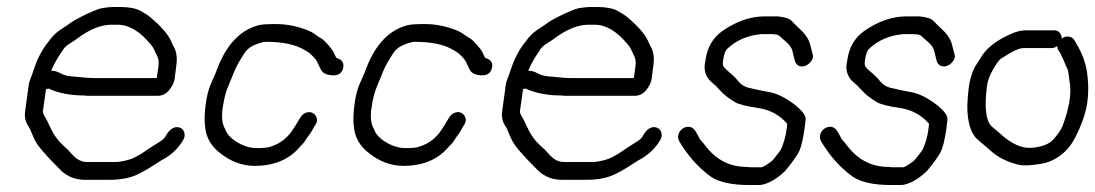

<svg xmlns="http://www.w3.org/2000/svg" viewBox="-20 -514 3143 551"><path d="M222 -240C228 -239 233 -239 240 -239H432C446 -239 457 -245 466 -256C475 -267 481 -280 482 -294L486 -326C489 -348 487 -366 478 -381C475 -386 473 -391 471 -396C462 -416 442 -439 412 -464C405 -470 396 -476 383 -483C370 -490 350 -494 325 -494H306C298 -494 288 -493 275 -491C262 -489 241 -480 211 -465C200 -459 190 -454 182 -448C174 -442 163 -435 151 -427C139 -419 128 -407 118 -393C98 -368 85 -340 76 -312C74 -306 72 -299 69 -292C66 -285 63 -277 62 -267L52 -194C50 -178 53 -164 62 -151C65 -147 68 -140 71 -132C74 -124 78 -117 81 -110C90 -93 112 -68 146 -34C167 -10 192 2 223 2H294C329 2 357 -4 380 -16C398 -25 414 -35 426 -43C438 -51 448 -57 454 -60C477 -74 493 -91 505 -111C510 -119 511 -126 509 -133C507 -140 504 -144 498 -147C484 -153 470 -147 458 -128C455 -120 448 -113 438 -107C428 -101 420 -96 414 -92C408 -88 402 -84 395 -79C388 -74 379 -69 368 -63C357 -57 340 -52 317 -49H230C213 -49 199 -57 186 -72C182 -76 179 -80 175 -84C171 -88 167 -91 162 -96L149 -109C146 -114 141 -119 137 -125C133 -131 129 -139 124 -149C119 -159 115 -169 110 -177C105 -185 103 -191 103 -194L112 -258L120 -260C121 -260 121 -260 121 -259C150 -246 184 -240 222 -240ZM127 -311C134 -329 145 -348 159 -368C163 -376 170 -383 180 -389C190 -395 197 -400 201 -403C237 -430 270 -443 299 -443H318C350 -443 382 -424 413 -386C419 -379 422 -373 424 -368C426 -363 429 -358 432 -351C435 -344 436 -336 435 -326L430 -290H248C237 -290 227 -291 217 -292C207 -293 196 -294 184 -295C172 -296 162 -299 153 -304C144 -309 136 -311 127 -311Z M855 -370C860 -367 865 -364 869 -361C881 -350 888 -342 891 -335C894 -328 897 -322 901 -314C905 -306 913 -301 924 -299C945 -295 959 -300 964 -316C969 -332 963 -343 945 -348C943 -352 941 -357 938 -363C935 -369 930 -376 922 -385C914 -394 908 -400 903 -403C898 -406 890 -411 882 -417C874 -423 860 -429 840 -435C820 -441 797 -445 773 -445C749 -445 733 -444 724 -442C671 -429 631 -388 604 -318C599 -304 592 -289 585 -273C578 -257 573 -236 570 -212C567 -188 566 -167 569 -147C572 -119 586 -95 610 -76C641 -51 674 -38 711 -38C766 -38 810 -56 840 -92C847 -99 853 -105 857 -112C861 -119 866 -125 871 -132C876 -139 879 -147 884 -154C889 -161 891 -168 889 -175C887 -182 883 -187 877 -190C871 -193 864 -193 857 -190C850 -187 846 -183 842 -177C832 -160 824 -147 817 -137C802 -116 782 -101 756 -93C748 -90 735 -89 717 -89C699 -89 681 -94 662 -105C643 -116 631 -129 626 -144C618 -157 615 -177 619 -204C623 -231 628 -250 634 -264C640 -278 646 -293 652 -308C658 -323 668 -341 682 -362C689 -373 700 -381 713 -386C726 -391 736 -394 743 -394C792 -394 829 -386 855 -370Z M1282 -370C1287 -367 1292 -364 1296 -361C1308 -350 1315 -342 1318 -335C1321 -328 1324 -322 1328 -314C1332 -306 1340 -301 1351 -299C1372 -295 1386 -300 1391 -316C1396 -332 1390 -343 1372 -348C1370 -352 1368 -357 1365 -363C1362 -369 1357 -376 1349 -385C1341 -394 1335 -400 1330 -403C1325 -406 1317 -411 1309 -417C1301 -423 1287 -429 1267 -435C1247 -441 1224 -445 1200 -445C1176 -445 1160 -444 1151 -442C1098 -429 1058 -388 1031 -318C1026 -304 1019 -289 1012 -273C1005 -257 1000 -236 997 -212C994 -188 993 -167 996 -147C999 -119 1013 -95 1037 -76C1068 -51 1101 -38 1138 -38C1193 -38 1237 -56 1267 -92C1274 -99 1280 -105 1284 -112C1288 -119 1293 -125 1298 -132C1303 -139 1306 -147 1311 -154C1316 -161 1318 -168 1316 -175C1314 -182 1310 -187 1304 -190C1298 -193 1291 -193 1284 -190C1277 -187 1273 -183 1269 -177C1259 -160 1251 -147 1244 -137C1229 -116 1209 -101 1183 -93C1175 -90 1162 -89 1144 -89C1126 -89 1108 -94 1089 -105C1070 -116 1058 -129 1053 -144C1045 -157 1042 -177 1046 -204C1050 -231 1055 -250 1061 -264C1067 -278 1073 -293 1079 -308C1085 -323 1095 -341 1109 -362C1116 -373 1127 -381 1140 -386C1153 -391 1163 -394 1170 -394C1219 -394 1256 -386 1282 -370Z M1591 -240C1597 -239 1602 -239 1609 -239H1801C1815 -239 1826 -245 1835 -256C1844 -267 1850 -280 1851 -294L1855 -326C1858 -348 1856 -366 1847 -381C1844 -386 1842 -391 1840 -396C1831 -416 1811 -439 1781 -464C1774 -470 1765 -476 1752 -483C1739 -490 1719 -494 1694 -494H1675C1667 -494 1657 -493 1644 -491C1631 -489 1610 -480 1580 -465C1569 -459 1559 -454 1551 -448C1543 -442 1532 -435 1520 -427C1508 -419 1497 -407 1487 -393C1467 -368 1454 -340 1445 -312C1443 -306 1441 -299 1438 -292C1435 -285 1432 -277 1431 -267L1421 -194C1419 -178 1422 -164 1431 -151C1434 -147 1437 -140 1440 -132C1443 -124 1447 -117 1450 -110C1459 -93 1481 -68 1515 -34C1536 -10 1561 2 1592 2H1663C1698 2 1726 -4 1749 -16C1767 -25 1783 -35 1795 -43C1807 -51 1817 -57 1823 -60C1846 -74 1862 -91 1874 -111C1879 -119 1880 -126 1878 -133C1876 -140 1873 -144 1867 -147C1853 -153 1839 -147 1827 -128C1824 -120 1817 -113 1807 -107C1797 -101 1789 -96 1783 -92C1777 -88 1771 -84 1764 -79C1757 -74 1748 -69 1737 -63C1726 -57 1709 -52 1686 -49H1599C1582 -49 1568 -57 1555 -72C1551 -76 1548 -80 1544 -84C1540 -88 1536 -91 1531 -96L1518 -109C1515 -114 1510 -119 1506 -125C1502 -131 1498 -139 1493 -149C1488 -159 1484 -169 1479 -177C1474 -185 1472 -191 1472 -194L1481 -258L1489 -260C1490 -260 1490 -260 1490 -259C1519 -246 1553 -240 1591 -240ZM1496 -311C1503 -329 1514 -348 1528 -368C1532 -376 1539 -383 1549 -389C1559 -395 1566 -400 1570 -403C1606 -430 1639 -443 1668 -443H1687C1719 -443 1751 -424 1782 -386C1788 -379 1791 -373 1793 -368C1795 -363 1798 -358 1801 -351C1804 -344 1805 -336 1804 -326L1799 -290H1617C1606 -290 1596 -291 1586 -292C1576 -293 1565 -294 1553 -295C1541 -296 1531 -299 1522 -304C1513 -309 1505 -311 1496 -311Z M2123 -35C2076 -35 2038 -54 2008 -91C2000 -101 1994 -109 1989 -114C1985 -121 1982 -128 1977 -136C1972 -144 1966 -149 1959 -150C1952 -151 1945 -149 1939 -145C1933 -141 1929 -135 1927 -128C1925 -121 1926 -115 1929 -109C1954 -67 1984 -33 2020 -7C2044 9 2081 17 2130 17H2158C2167 17 2178 14 2192 7C2206 0 2219 -10 2233 -23C2252 -46 2265 -64 2272 -77C2279 -90 2284 -112 2289 -145C2290 -153 2291 -162 2292 -172C2293 -182 2283 -195 2264 -211C2236 -233 2210 -246 2186 -250C2162 -254 2143 -259 2129 -262C2115 -265 2103 -274 2093 -288C2083 -298 2074 -306 2068 -311C2062 -316 2058 -321 2056 -324C2054 -327 2054 -334 2056 -346C2058 -358 2061 -367 2066 -373C2092 -398 2124 -412 2164 -416H2194C2207 -416 2214 -414 2218 -410C2222 -406 2229 -400 2238 -392C2247 -384 2252 -376 2254 -368C2256 -360 2258 -352 2260 -343C2262 -334 2266 -328 2273 -325C2280 -322 2286 -323 2293 -326C2300 -329 2305 -334 2309 -340C2313 -346 2314 -351 2313 -355L2305 -386C2301 -403 2289 -419 2270 -436C2265 -440 2259 -447 2252 -454C2245 -461 2231 -465 2212 -467H2174C2134 -467 2093 -453 2053 -425C2026 -406 2010 -378 2005 -344C2004 -336 2002 -329 2002 -322C2002 -303 2010 -287 2026 -275C2031 -271 2038 -264 2048 -253C2058 -242 2071 -232 2089 -221C2099 -215 2121 -209 2156 -204C2191 -199 2218 -183 2239 -159C2239 -155 2238 -146 2236 -134C2234 -122 2230 -106 2222 -87C2220 -83 2213 -73 2199 -56C2197 -53 2190 -48 2181 -42C2172 -36 2167 -34 2165 -34H2137C2132 -34 2128 -34 2123 -35Z M2530 -35C2483 -35 2445 -54 2415 -91C2407 -101 2401 -109 2396 -114C2392 -121 2389 -128 2384 -136C2379 -144 2373 -149 2366 -150C2359 -151 2352 -149 2346 -145C2340 -141 2336 -135 2334 -128C2332 -121 2333 -115 2336 -109C2361 -67 2391 -33 2427 -7C2451 9 2488 17 2537 17H2565C2574 17 2585 14 2599 7C2613 0 2626 -10 2640 -23C2659 -46 2672 -64 2679 -77C2686 -90 2691 -112 2696 -145C2697 -153 2698 -162 2699 -172C2700 -182 2690 -195 2671 -211C2643 -233 2617 -246 2593 -250C2569 -254 2550 -259 2536 -262C2522 -265 2510 -274 2500 -288C2490 -298 2481 -306 2475 -311C2469 -316 2465 -321 2463 -324C2461 -327 2461 -334 2463 -346C2465 -358 2468 -367 2473 -373C2499 -398 2531 -412 2571 -416H2601C2614 -416 2621 -414 2625 -410C2629 -406 2636 -400 2645 -392C2654 -384 2659 -376 2661 -368C2663 -360 2665 -352 2667 -343C2669 -334 2673 -328 2680 -325C2687 -322 2693 -323 2700 -326C2707 -329 2712 -334 2716 -340C2720 -346 2721 -351 2720 -355L2712 -386C2708 -403 2696 -419 2677 -436C2672 -440 2666 -447 2659 -454C2652 -461 2638 -465 2619 -467H2581C2541 -467 2500 -453 2460 -425C2433 -406 2417 -378 2412 -344C2411 -336 2409 -329 2409 -322C2409 -303 2417 -287 2433 -275C2438 -271 2445 -264 2455 -253C2465 -242 2478 -232 2496 -221C2506 -215 2528 -209 2563 -204C2598 -199 2625 -183 2646 -159C2646 -155 2645 -146 2643 -134C2641 -122 2637 -106 2629 -87C2627 -83 2620 -73 2606 -56C2604 -53 2597 -48 2588 -42C2579 -36 2574 -34 2572 -34H2544C2539 -34 2535 -34 2530 -35Z M3027 -403C3027 -410 3025 -415 3021 -420C3017 -425 3012 -427 3005 -427H2925C2914 -427 2903 -425 2892 -421C2846 -403 2815 -380 2798 -354C2791 -343 2785 -334 2779 -324C2773 -314 2769 -302 2765 -288C2761 -274 2759 -255 2757 -230C2755 -205 2756 -181 2761 -160C2766 -139 2774 -124 2785 -114C2796 -104 2808 -95 2820 -84C2832 -73 2846 -63 2861 -56C2876 -49 2891 -44 2904 -41C2917 -38 2938 -39 2968 -44C2998 -49 3023 -64 3045 -88C3058 -103 3073 -130 3088 -171C3103 -212 3107 -258 3099 -310C3095 -335 3085 -362 3069 -389L3063 -399C3060 -404 3055 -408 3047 -409C3039 -410 3033 -408 3027 -403ZM3015 -382C3014 -377 3015 -372 3018 -369L3024 -359C3027 -353 3030 -347 3033 -340C3036 -333 3038 -326 3041 -321C3044 -316 3046 -308 3047 -298C3048 -288 3050 -278 3051 -269C3054 -239 3047 -200 3030 -154C3025 -141 3016 -129 3004 -115C2992 -101 2972 -93 2943 -90C2914 -87 2884 -100 2852 -129C2844 -136 2835 -144 2825 -152C2809 -169 2805 -206 2812 -265C2814 -281 2820 -298 2830 -315C2840 -332 2847 -342 2853 -346C2859 -350 2869 -356 2883 -364C2897 -372 2908 -376 2917 -376H2997C3003 -376 3009 -378 3015 -382Z"/></svg>

Font: AppleStorm
Style: Ita
Weight: 400
Foundry: Cannot Into Space Fonts
Version: Version 1.01